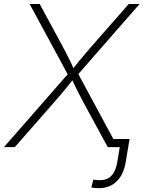

<svg xmlns="http://www.w3.org/2000/svg" viewBox="-37 -748 729 976"><path d="M-17.1 0 321.8 -387.2 315.9 -354 113.8 -727.5H165L274.9 -524.4Q288.1 -500 298.8 -479Q309.6 -458 320.1 -437Q330.6 -416 340.8 -392.1H328.6Q347.2 -416 364.5 -437Q381.8 -458 399.9 -479.2Q418 -500.5 439 -524.4L617.2 -727.5H672.4L346.2 -354.5L352.1 -388.2L561.5 0H510.7L389.6 -223.1Q377.9 -245.6 367.2 -265.9Q356.4 -286.1 346.7 -306.6Q336.9 -327.1 326.2 -350.1H339.4Q321.3 -327.1 304.7 -306.6Q288.1 -286.1 270.8 -265.9Q253.4 -245.6 233.9 -223.1L38.1 0ZM464.8 208.5Q454.1 208.5 444.3 207.5Q434.6 206.5 427.2 205.1L437.5 165Q444.8 166 453.4 167Q461.9 168 471.2 168Q506.8 168 529.1 145.5Q551.3 123 559.1 76.2L571.8 0H523.9L530.8 -41.5H621.6L602.5 73.2Q591.8 139.2 556.4 173.8Q521 208.5 464.8 208.5Z"/></svg>

Font: Inter 17pt ExtraLight
Style: Italic
Weight: 250
Italic angle: -9.3988°
Version: Version 4.001;git-66647c0bb